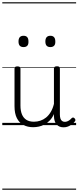

<svg xmlns="http://www.w3.org/2000/svg" viewBox="-20 -1095 686 1680"><path d="M270 18Q222 18 185 -1.5Q148 -21 127.5 -61.5Q107 -102 107 -166V-496Q107 -505 113 -509.5Q119 -514 132 -514Q146 -514 152.5 -509.5Q159 -505 159 -496V-171Q159 -127 171.5 -95.5Q184 -64 210 -47Q236 -30 277 -30Q306 -30 333 -39Q360 -48 383 -66.5Q406 -85 424 -115Q442 -145 452 -186V-496Q452 -506 458.5 -510.5Q465 -515 479 -515Q492 -515 498 -510.5Q504 -506 504 -496V-93Q504 -73 508.5 -58.5Q513 -44 523 -36.5Q533 -29 547 -29Q557 -29 567 -32.5Q577 -36 587 -43Q597 -50 607 -61Q613 -67 620 -66.5Q627 -66 633 -59Q638 -54 639.5 -47Q641 -40 636 -34Q625 -19 609 -7Q593 5 575 12Q557 19 537 19Q517 19 502 13Q487 7 476 -5Q465 -17 459 -35Q453 -53 452 -76V-97Q437 -63 415.5 -41Q394 -19 370 -6Q346 7 320.5 12.5Q295 18 270 18ZM186 -683Q164 -683 153 -695Q142 -707 142 -732Q142 -757 153 -769.5Q164 -782 186 -782Q208 -782 218.5 -769.5Q229 -757 229 -732Q230 -707 219 -695Q208 -683 186 -683ZM421 -683Q399 -683 388 -695Q377 -707 377 -732Q377 -757 388 -769.5Q399 -782 421 -782Q442 -782 453 -769.5Q464 -757 464 -732Q465 -707 453.5 -695Q442 -683 421 -683ZM0 555H646V565H0ZM0 -20H646V0H0ZM0 -505H646V-500H0ZM0 -1075H646V-1065H0Z"/></svg>

Font: Playwrite AR Guides
Style: Regular
Weight: 400
Designer: Veronika Burian, José Scaglione
Foundry: TypeTogether
Version: Version 1.003